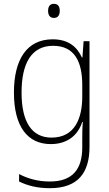

<svg xmlns="http://www.w3.org/2000/svg" viewBox="-20 -745 571 1006"><path d="M262 -725C240 -725 232 -709 232 -688C232 -667 241 -651 262 -651C284 -651 293 -666 293 -688C293 -709 286 -725 262 -725ZM256 -539C121 -539 53 -434 53 -260C53 -81 125 10 246 10C330 10 387 -33 411 -106H414C411 -71 411 -44 411 -12V27C411 142 360 206 241 206C177 206 124 190 80 167V206C123 227 174 241 241 241C389 241 449 160 449 24V-529H418L412 -444H409C384 -499 339 -539 256 -539ZM258 -505C372 -505 411 -420 411 -299V-239C411 -130 375 -24 250 -24C148 -24 93 -104 93 -260C93 -412 144 -505 258 -505Z"/></svg>

Font: Noto Sans Thai Looped SemiCondensed ExtraLight
Style: Regular
Weight: 200
Width: 4
Designer: Sasikarn Vongin, Ben Mitchell
Foundry: The Fontpad Ltd
Version: Version 1.001